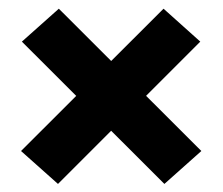

<svg xmlns="http://www.w3.org/2000/svg" viewBox="-20 -534 524 452"><path d="M454 -178.5 367 -101 31.5 -436 118.5 -513.5ZM29.5 -178.5 365 -513.5 451.5 -436 116.5 -101Z"/></svg>

Font: Anek Telugu
Style: Bold
Weight: 700
Designer: Omkar Bhoir (Telugu), Yesha Goshar (Latin)
Foundry: Ek Type
Version: Version 1.003